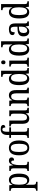

<svg xmlns="http://www.w3.org/2000/svg" viewBox="2082 -2892 1047 5250"><g transform="rotate(-90 2605.0 -266.5)"><path d="M15 237V196H22Q49 196 69.5 183.5Q90 171 90 124V-427Q90 -471 70.5 -483Q51 -495 23 -495H12V-536H165L175 -450H178Q197 -493 228 -519.5Q259 -546 309 -546Q393 -546 438 -479.5Q483 -413 483 -269Q483 -124 438 -56.5Q393 11 307 11Q260 11 229 -14Q198 -39 180 -80H177Q180 -28 180 34V129Q180 173 200.5 184.5Q221 196 247 196H260V237ZM291 -47Q345 -47 368 -105.5Q391 -164 391 -272Q391 -379 368 -434Q345 -489 290 -489Q226 -489 203 -432Q180 -375 180 -271Q180 -164 203 -105.5Q226 -47 291 -47Z M555 0V-41H558Q587 -41 607 -53.5Q627 -66 627 -113V-427Q627 -471 607 -483Q587 -495 559 -495H556V-536H696L711 -431H714Q726 -462 741 -488.5Q756 -515 779 -530.5Q802 -546 838 -546Q882 -546 904 -526Q926 -506 926 -472Q926 -441 906 -422.5Q886 -404 842 -404Q842 -445 832.5 -463.5Q823 -482 798 -482Q776 -482 761 -462.5Q746 -443 736 -411Q726 -379 721.5 -342.5Q717 -306 717 -273V-108Q717 -64 736.5 -52.5Q756 -41 784 -41H806V0Z M1186 10Q1092 10 1038 -59Q984 -128 984 -269Q984 -409 1035.5 -477.5Q1087 -546 1189 -546Q1282 -546 1336 -477.5Q1390 -409 1390 -269Q1390 -128 1338 -59Q1286 10 1186 10ZM1188 -41Q1249 -41 1274 -99Q1299 -157 1299 -269Q1299 -381 1274 -437.5Q1249 -494 1187 -494Q1125 -494 1100 -437.5Q1075 -381 1075 -269Q1075 -157 1100.5 -99Q1126 -41 1188 -41Z M1458 0V-41H1470Q1497 -41 1518 -53.5Q1539 -66 1539 -113V-488H1461V-536H1539V-587Q1539 -676 1580 -723Q1621 -770 1698 -770Q1763 -770 1789 -750Q1815 -730 1815 -701Q1815 -675 1796.5 -659.5Q1778 -644 1743 -644Q1743 -675 1732.5 -700Q1722 -725 1691 -725Q1656 -725 1642 -691.5Q1628 -658 1628 -596V-536H1748V-488H1628V-113Q1628 -66 1648 -53.5Q1668 -41 1696 -41H1729V0Z M1988 10Q1917 10 1881 -36.5Q1845 -83 1845 -186V-427Q1845 -471 1826 -483Q1807 -495 1779 -495H1775V-536H1934V-189Q1934 -122 1952 -87Q1970 -52 2020 -52Q2074 -52 2098 -97Q2122 -142 2122 -215V-422Q2122 -470 2103 -482.5Q2084 -495 2056 -495H2053V-536H2211V-109Q2211 -64 2231 -52.5Q2251 -41 2279 -41H2283V0H2140L2128 -82H2124Q2099 -28 2065 -9Q2031 10 1988 10Z M2326 0V-41H2334Q2363 -41 2382.5 -53.5Q2402 -66 2402 -113V-427Q2402 -471 2382.5 -483Q2363 -495 2336 -495H2331V-536H2477L2488 -454H2492Q2515 -507 2547.5 -526.5Q2580 -546 2625 -546Q2692 -546 2729.5 -499Q2767 -452 2767 -349V-113Q2767 -66 2784 -53.5Q2801 -41 2830 -41H2834V0H2678V-346Q2678 -411 2659 -447.5Q2640 -484 2592 -484Q2554 -484 2531.5 -461Q2509 -438 2500 -400.5Q2491 -363 2491 -321V-108Q2491 -64 2510 -52.5Q2529 -41 2557 -41H2562V0Z M3076 10Q2992 10 2947.5 -56.5Q2903 -123 2903 -267Q2903 -412 2948 -479Q2993 -546 3078 -546Q3127 -546 3157.5 -521.5Q3188 -497 3206 -458H3211Q3209 -482 3208.5 -510Q3208 -538 3208 -565V-650Q3208 -695 3187 -707Q3166 -719 3138 -719H3131V-760H3296V-111Q3296 -66 3315.5 -53.5Q3335 -41 3364 -41H3372V0H3222L3212 -91H3209Q3189 -45 3158 -17.5Q3127 10 3076 10ZM3096 -48Q3157 -48 3182.5 -106Q3208 -164 3208 -267Q3208 -374 3183.5 -431Q3159 -488 3095 -488Q3041 -488 3018 -431Q2995 -374 2995 -266Q2995 -156 3018.5 -102Q3042 -48 3096 -48Z M3526 -640Q3503 -640 3488.5 -653Q3474 -666 3474 -698Q3474 -731 3488.5 -744Q3503 -757 3526 -757Q3548 -757 3563.5 -744Q3579 -731 3579 -698Q3579 -666 3563.5 -653Q3548 -640 3526 -640ZM3406 0V-41H3417Q3447 -41 3466 -53Q3485 -65 3485 -110V-425Q3485 -470 3467.5 -482.5Q3450 -495 3420 -495H3412V-536H3574V-115Q3574 -67 3593 -54Q3612 -41 3643 -41H3653V0Z M3883 10Q3799 10 3754.5 -56.5Q3710 -123 3710 -267Q3710 -412 3755 -479Q3800 -546 3885 -546Q3934 -546 3964.5 -521.5Q3995 -497 4013 -458H4018Q4016 -482 4015.5 -510Q4015 -538 4015 -565V-650Q4015 -695 3994 -707Q3973 -719 3945 -719H3938V-760H4103V-111Q4103 -66 4122.5 -53.5Q4142 -41 4171 -41H4179V0H4029L4019 -91H4016Q3996 -45 3965 -17.5Q3934 10 3883 10ZM3903 -48Q3964 -48 3989.5 -106Q4015 -164 4015 -267Q4015 -374 3990.5 -431Q3966 -488 3902 -488Q3848 -488 3825 -431Q3802 -374 3802 -266Q3802 -156 3825.5 -102Q3849 -48 3903 -48Z M4367 10Q4312 10 4274 -29Q4236 -68 4236 -150Q4236 -230 4284 -268Q4332 -306 4430 -309L4500 -312V-373Q4500 -429 4486.5 -463Q4473 -497 4424 -497Q4377 -497 4363 -466.5Q4349 -436 4349 -388Q4271 -388 4271 -450Q4271 -497 4315.5 -521.5Q4360 -546 4430 -546Q4509 -546 4549.5 -507Q4590 -468 4590 -372V-113Q4590 -71 4601.5 -56Q4613 -41 4642 -41H4645V0H4522L4508 -87H4502Q4484 -59 4466.5 -37Q4449 -15 4426 -2.5Q4403 10 4367 10ZM4393 -45Q4443 -45 4472 -86Q4501 -127 4501 -191V-273L4450 -270Q4381 -266 4354.5 -234.5Q4328 -203 4328 -144Q4328 -98 4343.5 -71.5Q4359 -45 4393 -45Z M4899 10Q4815 10 4770.5 -56.5Q4726 -123 4726 -267Q4726 -412 4771 -479Q4816 -546 4901 -546Q4950 -546 4980.5 -521.5Q5011 -497 5029 -458H5034Q5032 -482 5031.5 -510Q5031 -538 5031 -565V-650Q5031 -695 5010 -707Q4989 -719 4961 -719H4954V-760H5119V-111Q5119 -66 5138.5 -53.5Q5158 -41 5187 -41H5195V0H5045L5035 -91H5032Q5012 -45 4981 -17.5Q4950 10 4899 10ZM4919 -48Q4980 -48 5005.5 -106Q5031 -164 5031 -267Q5031 -374 5006.5 -431Q4982 -488 4918 -488Q4864 -488 4841 -431Q4818 -374 4818 -266Q4818 -156 4841.5 -102Q4865 -48 4919 -48Z"/></g></svg>

Font: Noto Serif Thai Condensed
Style: Regular
Weight: 400
Width: 3
Designer: Monotype Design Team
Foundry: Monotype Imaging Inc.
Version: Version 2.002; ttfautohint (v1.8.4.7-5d5b)